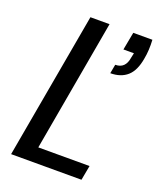

<svg xmlns="http://www.w3.org/2000/svg" viewBox="-131 -778 709 859"><g transform="rotate(20 223.0 -348.5)"><path d="M445 -697Q448 -647 440 -606Q430 -546 399.5 -519Q369 -492 319 -492L327 -535Q375 -535 383 -589L388 -612H338L354 -697ZM241 -697 130 -70H374L361 0H26L150 -697Z"/></g></svg>

Font: SVN-Poppins
Style: Italic
Weight: 400
Italic angle: -10°
Designer: Ninad Kale (Devanagari), Jonny Pinhorn (Latin)
Foundry: Indian Type Foundry
Version: Version 3.002 2017; ttfautohint (v1.8.3)